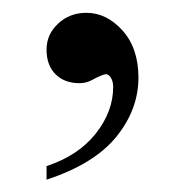

<svg xmlns="http://www.w3.org/2000/svg" viewBox="-20 -118 290 304"><path d="M53.7 166.5V145Q104 128.4 131.6 93.5Q159.2 58.6 159.2 19.5Q159.2 10.3 154.8 3.9Q151.4 -0.5 147.9 -0.5Q142.6 -0.5 124.5 9.3Q115.7 13.7 106 13.7Q82 13.7 67.9 -0.5Q53.7 -14.6 53.7 -39.6Q53.7 -63.5 72 -80.6Q90.3 -97.7 116.7 -97.7Q148.9 -97.7 174.1 -69.6Q199.2 -41.5 199.2 4.9Q199.2 55.2 164.3 98.4Q129.4 141.6 53.7 166.5Z"/></svg>

Font: Jameel Khushkhat-L
Style: Regular
Weight: 400
Version: Version 3.5